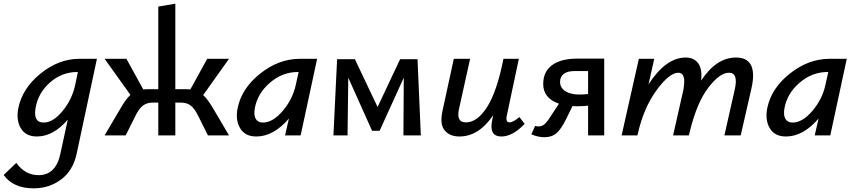

<svg xmlns="http://www.w3.org/2000/svg" viewBox="-81 -739 4663 1048"><path d="M352 -418H448L337 102Q317 193 252 241Q187 289 103 289Q-9 289 -61 216L8 150Q56 217 129 217Q225 217 249 98L289 -86Q210 6 120 6Q60 6 33 -38.5Q6 -83 19 -149Q41 -257 140.5 -337.5Q240 -418 352 -418ZM157 -70Q209 -70 261 -133.5Q313 -197 330 -278L344 -346H341Q257 -346 192 -289Q127 -232 113 -149Q100 -70 157 -70Z M1028 -220Q1053 -198 1086 -141L1169 0H1054L1003 -102Q982 -146 960.5 -162.5Q939 -179 907 -179H876V0H783V-179H753Q721 -179 699 -162.5Q677 -146 656 -102L605 0H490L573 -141Q605 -198 631 -221L490 -418H609L701 -251Q707 -252 720 -252H783V-703L876 -719V-252H939Q952 -252 958 -251L1050 -418H1169Z M1556 -418H1650L1560 0H1475L1496 -92Q1412 6 1318 6Q1256 6 1229.5 -39.5Q1203 -85 1216 -149Q1238 -257 1339.5 -337.5Q1441 -418 1556 -418ZM1354 -70Q1408 -70 1462.5 -134Q1517 -198 1534 -278L1549 -346H1545Q1461 -346 1393 -288Q1325 -230 1310 -149Q1303 -110 1315 -90Q1327 -70 1354 -70Z M2216 0H2121L2123 -315L1991 -25H1950L1820 -315L1816 0H1739L1759 -416H1856L1980 -155L2103 -416H2198Z M2754 -100 2783 -63Q2717 6 2656 6Q2586 6 2606 -85L2611 -110Q2532 6 2427 6Q2373 6 2345.5 -28Q2318 -62 2335 -137L2396 -418H2485L2425 -147Q2407 -71 2462 -71Q2525 -71 2578.5 -156Q2632 -241 2667 -418H2751L2686 -111Q2676 -71 2701 -71Q2719 -71 2754 -100Z M3069 -419H3217V0H3129V-162Q3098 -159 3065 -159Q3051 -159 3044 -160L3008 -87Q2982 -34 2956.5 -12Q2931 10 2890 10Q2856 10 2819 -6L2840 -52Q2847 -49 2860 -49Q2879 -49 2894.5 -64Q2910 -79 2937 -123L2970 -173Q2884 -203 2884 -280Q2884 -348 2932.5 -383.5Q2981 -419 3069 -419ZM3082 -223Q3105 -223 3129 -226V-351H3053Q3016 -351 2996 -335.5Q2976 -320 2976 -292Q2976 -260 3004.5 -241.5Q3033 -223 3082 -223Z M3936 -425Q4058 -425 4021 -258L3962 0H3873L3929 -248Q3951 -342 3898 -342Q3848 -342 3785.5 -261Q3723 -180 3684 -20L3679 0H3593L3649 -248Q3658 -299 3650.5 -320.5Q3643 -342 3622 -342Q3572 -342 3501.5 -245Q3431 -148 3399 -3L3398 0H3312L3406 -418H3490L3459 -279Q3554 -425 3662 -425Q3707 -425 3730 -393.5Q3753 -362 3746 -299Q3829 -425 3936 -425Z M4447 -418H4541L4451 0H4366L4387 -92Q4303 6 4209 6Q4147 6 4120.5 -39.5Q4094 -85 4107 -149Q4129 -257 4230.5 -337.5Q4332 -418 4447 -418ZM4245 -70Q4299 -70 4353.5 -134Q4408 -198 4425 -278L4440 -346H4436Q4352 -346 4284 -288Q4216 -230 4201 -149Q4194 -110 4206 -90Q4218 -70 4245 -70Z"/></svg>

Font: EauTestInfant Semibold
Style: Italic
Weight: 600
Italic angle: -12°
Designer: Christian Thalmann (Catharsis Fonts)
Version: Version 0.001;PS 000.001;hotconv 1.0.88;makeotf.lib2.5.64775